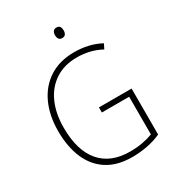

<svg xmlns="http://www.w3.org/2000/svg" viewBox="-214 -1038 1078 1176"><g transform="rotate(-30 325.0 -450.0)"><path d="M348 -356H579V-31Q533 -10 480.5 0Q428 10 375 10Q270 10 200 -34.5Q130 -79 94.5 -161Q59 -243 59 -355Q59 -463 97 -546.5Q135 -630 208 -677.5Q281 -725 385 -725Q435 -725 481.5 -714.5Q528 -704 571 -681L554 -647Q511 -670 468.5 -679.5Q426 -689 384 -689Q293 -689 229 -646.5Q165 -604 132 -529Q99 -454 99 -356Q99 -195 171 -110.5Q243 -26 379 -26Q427 -26 467.5 -33.5Q508 -41 541 -54V-320H348ZM366 -910Q384 -910 390.5 -899.5Q397 -889 397 -873Q397 -857 390 -846.5Q383 -836 366 -836Q350 -836 343 -846.5Q336 -857 336 -873Q336 -889 343 -899.5Q350 -910 366 -910Z"/></g></svg>

Font: Noto Sans Gurmukhi SemiCondensed ExtraLight
Style: Regular
Weight: 200
Width: 4
Designer: Jelle Bosma - Monotype Design Team
Foundry: Monotype Imaging Inc.
Version: Version 2.004; ttfautohint (v1.8.4.7-5d5b)